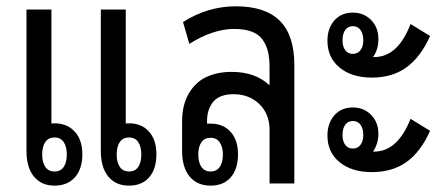

<svg xmlns="http://www.w3.org/2000/svg" viewBox="-20 -582 1415 609"><path d="M64 -103V-551.8H143.1V-189.9Q146 -190.9 152.8 -190.9Q192.9 -190.9 217 -164.6Q241.2 -138.2 241.2 -92.8Q241.2 -46.4 217.8 -19.8Q194.3 6.8 152.8 6.8Q111.3 6.8 87.6 -22Q64 -50.8 64 -103ZM389.2 6.8Q347.2 6.8 323.5 -22Q299.8 -50.8 299.8 -103V-551.8H378.9V-189.9Q381.8 -190.9 389.2 -190.9Q429.2 -190.9 452.6 -164.6Q476.1 -138.2 476.1 -92.8Q476.1 -45.9 453.1 -19.5Q430.2 6.8 389.2 6.8ZM152.8 -38.1Q172.4 -38.1 182.1 -52.5Q191.9 -66.9 191.9 -91.8Q191.9 -116.7 182.1 -131.3Q172.4 -146 152.8 -146Q133.8 -146 123.8 -131.6Q113.8 -117.2 113.8 -91.8Q113.8 -66.9 123.8 -52.5Q133.8 -38.1 152.8 -38.1ZM389.2 -38.1Q408.7 -38.1 418.5 -52.5Q428.2 -66.9 428.2 -91.8Q428.2 -116.7 418.5 -131.3Q408.7 -146 389.2 -146Q370.1 -146 360.1 -131.6Q350.1 -117.2 350.1 -91.8Q350.1 -66.9 360.1 -52.5Q370.1 -38.1 389.2 -38.1Z M647.9 6.8Q605.5 6.8 581.5 -22Q557.6 -50.8 557.6 -103V-196.8Q557.6 -249.5 579.1 -285.9Q600.6 -322.3 635.3 -338.1Q669.9 -354 714.8 -354Q788.6 -354 833 -313H835V-367.2Q835 -396 830.3 -416.7Q825.7 -437.5 813.7 -455.1Q801.8 -472.7 779.1 -481.4Q756.3 -490.2 722.7 -490.2Q655.8 -490.2 580.6 -442.9L560.5 -512.2Q639.2 -562 728 -562Q821.3 -562 867.4 -516.1Q913.6 -470.2 913.6 -376V0H835V-169.9Q835 -220.7 802.5 -252Q770 -283.2 720.7 -283.2Q676.8 -283.2 656.7 -259.5Q636.7 -235.8 636.7 -198.2V-189.9H647.9Q688 -189.9 711.4 -163.8Q734.9 -137.7 734.9 -92.8Q734.9 -45.9 711.9 -19.5Q689 6.8 647.9 6.8ZM687 -91.8Q687 -115.7 677 -130.4Q667 -145 647.9 -145Q628.9 -145 618.9 -130.9Q608.9 -116.7 608.9 -91.8Q608.9 -66.9 618.9 -52.5Q628.9 -38.1 647.9 -38.1Q667 -38.1 677 -52.5Q687 -66.9 687 -91.8Z M1159.2 -335.9Q1095.7 -335.9 1057.1 -367.7Q1018.6 -399.4 1018.6 -453.1Q1018.6 -492.2 1040.5 -517.1Q1062.5 -542 1099.1 -542Q1133.8 -542 1157 -518.6Q1180.2 -495.1 1180.2 -458Q1180.2 -424.8 1163.1 -400.9H1166.5Q1242.2 -400.9 1282.2 -505.9L1344.2 -467.8Q1314.9 -401.9 1270 -368.9Q1225.1 -335.9 1159.2 -335.9ZM1132.3 -454.1Q1132.3 -474.6 1123.5 -486.8Q1114.7 -499 1099.1 -499Q1083.5 -499 1075 -486.8Q1066.4 -474.6 1066.4 -454.1Q1066.4 -434.6 1075 -422.9Q1083.5 -411.1 1099.1 -411.1Q1114.7 -411.1 1123.5 -422.9Q1132.3 -434.6 1132.3 -454.1ZM1159.2 -36.1Q1095.7 -36.1 1057.1 -67.6Q1018.6 -99.1 1018.6 -151.9Q1018.6 -190.9 1040.5 -216.1Q1062.5 -241.2 1099.1 -241.2Q1133.8 -241.2 1157 -217.8Q1180.2 -194.3 1180.2 -157.2Q1180.2 -126.5 1163.1 -101.1H1166.5Q1241.2 -101.1 1282.2 -205.1L1344.2 -167Q1314.5 -100.6 1269.8 -68.4Q1225.1 -36.1 1159.2 -36.1ZM1132.3 -153.8Q1132.3 -174.3 1123.5 -186.3Q1114.7 -198.2 1099.1 -198.2Q1083.5 -198.2 1075 -186.3Q1066.4 -174.3 1066.4 -153.8Q1066.4 -134.3 1075 -122.6Q1083.5 -110.8 1099.1 -110.8Q1114.7 -110.8 1123.5 -122.6Q1132.3 -134.3 1132.3 -153.8Z"/></svg>

Font: Noto Sans Thai Looped Condensed
Style: Regular
Weight: 400
Width: 3
Designer: Sasikarn Vongin, Ben Mitchell
Foundry: The Fontpad Ltd
Version: Version 1.00